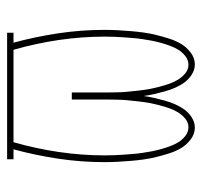

<svg xmlns="http://www.w3.org/2000/svg" viewBox="-34 -526 568 540"><g transform="rotate(-90 250.0 -256.0)"><path d="M339 8Q324 8 310.5 -0.5Q297 -9 288 -21.5Q279 -34 273 -48Q267 -62 263 -76.5Q259 -91 255.5 -106Q252 -121 250 -136Q248 -121 244.5 -106Q241 -91 237 -76.5Q233 -62 227 -48Q221 -34 212 -21.5Q203 -9 189.5 -0.5Q176 8 161 8Q143 8 127.5 -4Q112 -16 103 -31.5Q94 -47 88.5 -64.5Q83 -82 78.5 -100Q74 -118 71.5 -136Q69 -154 67.5 -172.5Q66 -191 65 -209Q64 -227 64 -246Q64 -311 73.5 -375Q83 -439 100 -502H72V-520H428V-502H400Q417 -439 426.5 -375Q436 -311 436 -246Q436 -227 435 -209Q434 -191 432.5 -172.5Q431 -154 428.5 -136Q426 -118 421.5 -100Q417 -82 411.5 -64.5Q406 -47 397 -31.5Q388 -16 372.5 -4Q357 8 339 8ZM162 -10Q176 -10 187 -19.5Q198 -29 205 -41Q212 -53 216.5 -66.5Q221 -80 224.5 -93.5Q228 -107 230.5 -120.5Q233 -134 234.5 -148Q236 -162 237.5 -176Q239 -190 239.5 -204Q240 -218 240 -232Q240 -246 240 -260V-338H260V-260Q260 -246 260 -232Q260 -218 260.5 -204Q261 -190 262.5 -176Q264 -162 265.5 -148Q267 -134 269.5 -120.5Q272 -107 275.5 -93.5Q279 -80 283.5 -66.5Q288 -53 295 -41Q302 -29 313 -19.5Q324 -10 338 -10Q351 -10 362 -18.5Q373 -27 380 -38.5Q387 -50 391.5 -62.5Q396 -75 399.5 -87.5Q403 -100 405.5 -113Q408 -126 410 -139.5Q412 -153 413 -166Q414 -179 415 -192Q416 -205 416.5 -218.5Q417 -232 417 -245Q417 -310 407.5 -374.5Q398 -439 380 -502H120Q102 -439 92.5 -374.5Q83 -310 83 -245Q83 -232 83.5 -218.5Q84 -205 85 -192Q86 -179 87 -166Q88 -153 90 -139.5Q92 -126 94.5 -113Q97 -100 100.5 -87.5Q104 -75 108.5 -62.5Q113 -50 120 -38.5Q127 -27 138 -18.5Q149 -10 162 -10Z"/></g></svg>

Font: Iosevka Term Curly Thin
Style: Regular
Weight: 100
Designer: Belleve Invis
Foundry: Belleve Invis
Version: Version 32.3.0